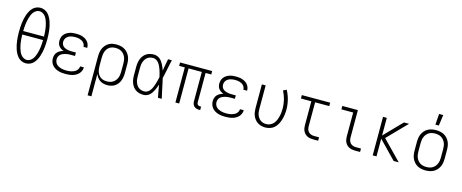

<svg xmlns="http://www.w3.org/2000/svg" viewBox="-47 -1551 6144 2552"><g transform="rotate(15 3025.0 -275.0)"><path d="M275 12Q245 12 217 0Q189 -12 169 -33.5Q149 -55 135 -81.5Q121 -108 111.5 -136Q102 -164 96 -193Q90 -222 86.5 -251.5Q83 -281 81.5 -310.5Q80 -340 80 -370Q80 -400 81.5 -429.5Q83 -459 86.5 -488.5Q90 -518 96 -547Q102 -576 111.5 -604Q121 -632 135 -658.5Q149 -685 169 -706.5Q189 -728 217 -740Q245 -752 275 -752Q305 -752 333 -740Q361 -728 381 -706.5Q401 -685 415 -658.5Q429 -632 438.5 -604Q448 -576 454 -547Q460 -518 463.5 -488.5Q467 -459 468.5 -429.5Q470 -400 470 -370Q470 -340 468.5 -310.5Q467 -281 463.5 -251.5Q460 -222 454 -193Q448 -164 438.5 -136Q429 -108 415 -81.5Q401 -55 381 -33.5Q361 -12 333 0Q305 12 275 12ZM132 -394H418Q417 -417 416 -440.5Q415 -464 412 -487Q409 -510 405 -533Q401 -556 394 -578.5Q387 -601 378 -622.5Q369 -644 354.5 -662.5Q340 -681 319 -693Q298 -705 275 -705Q252 -705 231 -693Q210 -681 195.5 -662.5Q181 -644 172 -622.5Q163 -601 156 -578.5Q149 -556 145 -533Q141 -510 138 -487Q135 -464 134 -440.5Q133 -417 132 -394ZM275 -35Q298 -35 319 -47Q340 -59 354.5 -77.5Q369 -96 378 -117.5Q387 -139 394 -161.5Q401 -184 405 -207Q409 -230 412 -253Q415 -276 416 -299.5Q417 -323 418 -346H132Q133 -323 134 -299.5Q135 -276 138 -253Q141 -230 145 -207Q149 -184 156 -161.5Q163 -139 172 -117.5Q181 -96 195.5 -77.5Q210 -59 231 -47Q252 -35 275 -35Z M821 12Q796 12 771 9.5Q746 7 722 -0.5Q698 -8 676 -21Q654 -34 638 -53.5Q622 -73 614 -97Q606 -121 606 -146Q606 -170 613.5 -192.5Q621 -215 637 -232Q653 -249 674 -259.5Q695 -270 718 -277Q699 -284 682.5 -294.5Q666 -305 653.5 -320.5Q641 -336 635.5 -355Q630 -374 630 -394Q630 -417 636.5 -439Q643 -461 657 -479Q671 -497 690.5 -509.5Q710 -522 731.5 -529.5Q753 -537 775.5 -539.5Q798 -542 821 -542Q843 -542 865.5 -539.5Q888 -537 909 -530Q930 -523 949 -511.5Q968 -500 982.5 -483Q997 -466 1004.5 -444.5Q1012 -423 1012 -401V-398H960V-400Q960 -415 954 -430Q948 -445 937 -456.5Q926 -468 912 -475.5Q898 -483 883 -487.5Q868 -492 852.5 -493.5Q837 -495 821 -495Q805 -495 789 -493Q773 -491 757.5 -486.5Q742 -482 728 -473.5Q714 -465 703.5 -453Q693 -441 687.5 -425.5Q682 -410 682 -394Q682 -378 687.5 -362.5Q693 -347 704.5 -335.5Q716 -324 731 -317Q746 -310 761.5 -306Q777 -302 793 -300.5Q809 -299 825 -299H883V-252H825Q807 -252 788.5 -250.5Q770 -249 752 -244.5Q734 -240 717 -232.5Q700 -225 686 -213Q672 -201 665 -183Q658 -165 658 -147Q658 -128 664.5 -110.5Q671 -93 684 -79.5Q697 -66 713.5 -57.5Q730 -49 748 -44Q766 -39 784.5 -37Q803 -35 821 -35Q839 -35 857 -36.5Q875 -38 892 -42.5Q909 -47 925.5 -54.5Q942 -62 955 -74Q968 -86 976 -102Q984 -118 984 -136H1036V-135Q1036 -111 1026.5 -88Q1017 -65 1000.5 -47.5Q984 -30 962.5 -18Q941 -6 917.5 0.5Q894 7 870 9.5Q846 12 821 12Z M1180 210V-325Q1180 -353 1184 -380.5Q1188 -408 1199 -433.5Q1210 -459 1228 -480.5Q1246 -502 1269.5 -516.5Q1293 -531 1320.5 -536.5Q1348 -542 1376 -542Q1405 -542 1433 -536.5Q1461 -531 1485.5 -517.5Q1510 -504 1529.5 -482.5Q1549 -461 1561 -435.5Q1573 -410 1577.5 -381.5Q1582 -353 1582 -325V-205Q1582 -178 1578 -151Q1574 -124 1564 -98.5Q1554 -73 1537.5 -51.5Q1521 -30 1498 -15Q1475 0 1448 6Q1421 12 1394 12Q1368 12 1342 5.5Q1316 -1 1294 -16Q1272 -31 1256.5 -53Q1241 -75 1232 -99V210ZM1376 -35Q1398 -35 1419.5 -39.5Q1441 -44 1459.5 -55.5Q1478 -67 1492 -83.5Q1506 -100 1514.5 -120Q1523 -140 1526.5 -161.5Q1530 -183 1530 -205V-325Q1530 -347 1526.5 -368.5Q1523 -390 1514.5 -410Q1506 -430 1492 -446.5Q1478 -463 1459.5 -474.5Q1441 -486 1419.5 -490.5Q1398 -495 1376 -495Q1355 -495 1334.5 -490Q1314 -485 1296 -473.5Q1278 -462 1265.5 -445Q1253 -428 1245.5 -408Q1238 -388 1235 -367Q1232 -346 1232 -325V-205Q1232 -184 1235 -163Q1238 -142 1245.5 -122Q1253 -102 1265.5 -85Q1278 -68 1295.5 -56.5Q1313 -45 1334 -40Q1355 -35 1376 -35Z M1894 12Q1867 12 1840 6Q1813 0 1790 -15Q1767 -30 1750.5 -51.5Q1734 -73 1724 -98.5Q1714 -124 1710 -151Q1706 -178 1706 -205V-325Q1706 -352 1710 -379Q1714 -406 1724 -431.5Q1734 -457 1750.5 -478.5Q1767 -500 1790 -515Q1813 -530 1840 -536Q1867 -542 1894 -542Q1915 -542 1936 -534.5Q1957 -527 1973.5 -513.5Q1990 -500 2003 -482.5Q2016 -465 2026 -445.5Q2036 -426 2044 -406Q2052 -386 2059 -365Q2060 -371 2061 -377Q2062 -383 2063 -388V-391Q2069 -426 2075.5 -460.5Q2082 -495 2089 -530H2141Q2132 -491 2124 -452.5Q2116 -414 2108 -375V-374Q2102 -348 2096.5 -322Q2091 -296 2085 -270Q2092 -242 2098 -213.5Q2104 -185 2110 -157V-155Q2119 -116 2127 -77.5Q2135 -39 2144 0H2092Q2085 -35 2078.5 -70.5Q2072 -106 2066 -141L2065 -143Q2064 -151 2062.5 -158.5Q2061 -166 2060 -174Q2053 -152 2045 -131Q2037 -110 2027.5 -90Q2018 -70 2005 -51.5Q1992 -33 1975.5 -18.5Q1959 -4 1937.5 4Q1916 12 1894 12ZM1894 -35Q1919 -35 1940 -49Q1961 -63 1975 -83.5Q1989 -104 1998.5 -127Q2008 -150 2015.5 -174Q2023 -198 2029 -222Q2035 -246 2040 -270Q2035 -294 2029 -317Q2023 -340 2015.5 -363Q2008 -386 1998 -408Q1988 -430 1974 -449.5Q1960 -469 1939 -482Q1918 -495 1894 -495Q1873 -495 1853 -489.5Q1833 -484 1816.5 -472Q1800 -460 1788.5 -442.5Q1777 -425 1770 -405.5Q1763 -386 1760.5 -366Q1758 -346 1758 -325V-205Q1758 -184 1760.5 -164Q1763 -144 1770 -124.5Q1777 -105 1788.5 -87.5Q1800 -70 1816.5 -58Q1833 -46 1853 -40.5Q1873 -35 1894 -35Z M2676 12H2661Q2643 12 2624.5 7Q2606 2 2592 -11Q2578 -24 2572 -42Q2566 -60 2566 -79V-483H2384V0H2332V-483H2254V-530H2696V-483H2618V-79Q2618 -70 2620.5 -61.5Q2623 -53 2629 -47Q2635 -41 2644 -38Q2653 -35 2661 -35H2676Z M3021 12Q2996 12 2971 9.5Q2946 7 2922 -0.5Q2898 -8 2876 -21Q2854 -34 2838 -53.5Q2822 -73 2814 -97Q2806 -121 2806 -146Q2806 -170 2813.5 -192.5Q2821 -215 2837 -232Q2853 -249 2874 -259.5Q2895 -270 2918 -277Q2899 -284 2882.5 -294.5Q2866 -305 2853.5 -320.5Q2841 -336 2835.5 -355Q2830 -374 2830 -394Q2830 -417 2836.5 -439Q2843 -461 2857 -479Q2871 -497 2890.5 -509.5Q2910 -522 2931.5 -529.5Q2953 -537 2975.5 -539.5Q2998 -542 3021 -542Q3043 -542 3065.5 -539.5Q3088 -537 3109 -530Q3130 -523 3149 -511.5Q3168 -500 3182.5 -483Q3197 -466 3204.5 -444.5Q3212 -423 3212 -401V-398H3160V-400Q3160 -415 3154 -430Q3148 -445 3137 -456.5Q3126 -468 3112 -475.5Q3098 -483 3083 -487.5Q3068 -492 3052.5 -493.5Q3037 -495 3021 -495Q3005 -495 2989 -493Q2973 -491 2957.5 -486.5Q2942 -482 2928 -473.5Q2914 -465 2903.5 -453Q2893 -441 2887.5 -425.5Q2882 -410 2882 -394Q2882 -378 2887.5 -362.5Q2893 -347 2904.5 -335.5Q2916 -324 2931 -317Q2946 -310 2961.5 -306Q2977 -302 2993 -300.5Q3009 -299 3025 -299H3083V-252H3025Q3007 -252 2988.5 -250.5Q2970 -249 2952 -244.5Q2934 -240 2917 -232.5Q2900 -225 2886 -213Q2872 -201 2865 -183Q2858 -165 2858 -147Q2858 -128 2864.5 -110.5Q2871 -93 2884 -79.5Q2897 -66 2913.5 -57.5Q2930 -49 2948 -44Q2966 -39 2984.5 -37Q3003 -35 3021 -35Q3039 -35 3057 -36.5Q3075 -38 3092 -42.5Q3109 -47 3125.5 -54.5Q3142 -62 3155 -74Q3168 -86 3176 -102Q3184 -118 3184 -136H3236V-135Q3236 -111 3226.5 -88Q3217 -65 3200.5 -47.5Q3184 -30 3162.5 -18Q3141 -6 3117.5 0.5Q3094 7 3070 9.5Q3046 12 3021 12Z M3571 12Q3544 12 3517 5.5Q3490 -1 3467 -15.5Q3444 -30 3426.5 -51.5Q3409 -73 3398.5 -98Q3388 -123 3384 -150.5Q3380 -178 3380 -205V-530H3432V-205Q3432 -184 3434.5 -163.5Q3437 -143 3444.5 -123.5Q3452 -104 3464 -87Q3476 -70 3492.5 -58Q3509 -46 3529.5 -40.5Q3550 -35 3571 -35Q3599 -35 3625 -46.5Q3651 -58 3669.5 -79Q3688 -100 3699 -126Q3710 -152 3717 -179.5Q3724 -207 3727 -235Q3730 -263 3730 -291Q3730 -352 3715 -411.5Q3700 -471 3672 -525L3717 -547Q3749 -488 3765.5 -422.5Q3782 -357 3782 -290Q3782 -256 3777.5 -221.5Q3773 -187 3763.5 -154Q3754 -121 3738 -90Q3722 -59 3697 -35Q3672 -11 3638.5 0.5Q3605 12 3571 12Z M4296 0H4227Q4207 0 4186 -3.5Q4165 -7 4146.5 -16Q4128 -25 4113 -40Q4098 -55 4089 -74Q4080 -93 4076.5 -113.5Q4073 -134 4073 -155V-483H3930V-530H4320V-483H4125V-155Q4125 -133 4130.5 -112.5Q4136 -92 4150.5 -76.5Q4165 -61 4185.5 -54Q4206 -47 4227 -47H4296Z M4873 0H4804Q4783 0 4762.5 -3.5Q4742 -7 4723 -16Q4704 -25 4689 -40Q4674 -55 4665 -74Q4656 -93 4652.5 -113.5Q4649 -134 4649 -155V-483H4487V-530H4701V-155Q4701 -133 4706.5 -112.5Q4712 -92 4726.5 -76.5Q4741 -61 4762 -54Q4783 -47 4804 -47H4873Z M5405 0H5335L5099 -243V0H5047V-530H5099V-287L5335 -530H5405L5147 -265Z M5775 12Q5747 12 5718.5 6.5Q5690 1 5665 -12.5Q5640 -26 5620.5 -47.5Q5601 -69 5589 -94.5Q5577 -120 5572.5 -148.5Q5568 -177 5568 -205V-325Q5568 -353 5572.5 -381.5Q5577 -410 5589 -435.5Q5601 -461 5620.5 -482.5Q5640 -504 5665 -517.5Q5690 -531 5718.5 -536.5Q5747 -542 5775 -542Q5803 -542 5831.5 -536.5Q5860 -531 5885 -517.5Q5910 -504 5929.5 -482.5Q5949 -461 5961 -435.5Q5973 -410 5977.5 -381.5Q5982 -353 5982 -325V-205Q5982 -177 5977.5 -148.5Q5973 -120 5961 -94.5Q5949 -69 5929.5 -47.5Q5910 -26 5885 -12.5Q5860 1 5831.5 6.5Q5803 12 5775 12ZM5775 -35Q5797 -35 5818.5 -39.5Q5840 -44 5858.5 -55Q5877 -66 5891.5 -83Q5906 -100 5914.5 -120Q5923 -140 5926.5 -161.5Q5930 -183 5930 -205V-325Q5930 -347 5926.5 -368.5Q5923 -390 5914.5 -410Q5906 -430 5891.5 -447Q5877 -464 5858.5 -475Q5840 -486 5818.5 -490.5Q5797 -495 5775 -495Q5753 -495 5731.5 -490.5Q5710 -486 5691.5 -475Q5673 -464 5658.5 -447Q5644 -430 5635.5 -410Q5627 -390 5623.5 -368.5Q5620 -347 5620 -325V-205Q5620 -183 5623.5 -161.5Q5627 -140 5635.5 -120Q5644 -100 5658.5 -83Q5673 -66 5691.5 -55Q5710 -44 5731.5 -39.5Q5753 -35 5775 -35ZM5746 -610 5757 -760H5814L5793 -610Z"/></g></svg>

Font: Lode Dark
Style: Regular
Weight: 400
Monospace: yes
Designer: Belleve Invis
Foundry: Belleve Invis
Version: Version 29.2.0; ttfautohint (v1.8.3)